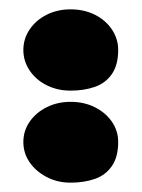

<svg xmlns="http://www.w3.org/2000/svg" viewBox="-20 -506 303 411"><path d="M131 -312Q103 -312 80 -323.5Q57 -335 43.5 -355Q30 -375 30 -399Q30 -423 43.5 -443Q57 -463 80 -474.5Q103 -486 131 -486Q160 -486 183 -474.5Q206 -463 219.5 -443Q233 -423 233 -399Q233 -367 219.5 -347.5Q206 -328 183 -320Q160 -312 131 -312ZM131 -115Q103 -115 80 -127Q57 -139 43.5 -158.5Q30 -178 30 -202Q30 -226 43.5 -245.5Q57 -265 80 -276.5Q103 -288 131 -288Q160 -288 183 -276.5Q206 -265 219.5 -245.5Q233 -226 233 -202Q233 -170 219.5 -150.5Q206 -131 183 -123Q160 -115 131 -115Z"/></svg>

Font: Sour Gummy Black
Style: Regular
Weight: 900
Designer: Stefie Justprince
Foundry: Eifetstype
Version: Version 1.000